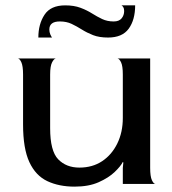

<svg xmlns="http://www.w3.org/2000/svg" viewBox="-20 -686 640 716"><path d="M258 10Q200 10 156.5 -10.5Q113 -31 89.5 -81.5Q66 -132 66 -222V-408Q66 -440 59.5 -454Q53 -468 46 -468H189Q182 -468 174.5 -454Q167 -440 167 -408V-208Q167 -123 197 -92Q227 -61 276 -61Q325 -61 361 -85Q397 -109 417.5 -151Q438 -193 438 -246V-408Q438 -440 431.5 -453.5Q425 -467 418 -468H540V-60Q540 -28 546.5 -14Q553 0 560 0H438V-60L440 -80L438 -82Q430 -66 407.5 -44.5Q385 -23 348 -6.5Q311 10 258 10ZM123 -546Q123 -596 146 -631Q169 -666 223 -666Q256 -666 280 -657Q304 -648 323 -636Q342 -624 361 -615Q380 -606 404 -606Q424 -606 433.5 -617.5Q443 -629 443 -645Q443 -654 439.5 -659.5Q436 -665 433 -666H484Q484 -612 460 -579Q436 -546 383 -546Q350 -546 327 -555Q304 -564 285 -576Q266 -588 247 -597Q228 -606 203 -606Q164 -606 164 -576Q164 -566 167.5 -558Q171 -550 174 -546Z"/></svg>

Font: Red Rose
Style: Regular
Weight: 400
Designer: Jaikishan Patel
Version: Version 2.000; ttfautohint (v1.8.3)